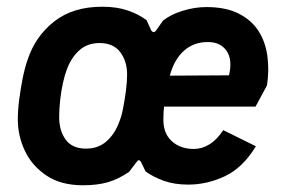

<svg xmlns="http://www.w3.org/2000/svg" viewBox="-20 -539 846 571"><path d="M227 12Q161 12 118 -17Q75 -46 54 -90.5Q33 -135 33 -184Q33 -211 37 -242Q41 -273 47 -304Q53 -335 62 -361Q85 -431 141 -475Q197 -519 284 -519Q327 -519 359.5 -508Q392 -497 416 -479L430 -448Q433 -444 436.5 -443.5Q440 -443 444 -448L465 -478Q488 -496 523.5 -507Q559 -518 594 -518Q651 -518 689 -499Q727 -480 748 -448Q769 -416 775 -373.5Q781 -331 774 -285L740 -222H468Q467 -215 466.5 -207Q466 -199 466 -189Q464 -145 489.5 -120.5Q515 -96 557 -96Q580 -96 602.5 -109.5Q625 -123 644 -152L741 -104Q702 -40 649 -15Q596 10 540 10Q499 10 468 -1Q437 -12 413 -29L400 -56Q396 -63 392.5 -62.5Q389 -62 386 -57L364 -28Q332 -6 300.5 3Q269 12 227 12ZM236 -97Q272 -97 296.5 -118.5Q321 -140 334 -175Q341 -191 346 -216.5Q351 -242 354.5 -269Q358 -296 358 -317Q358 -357 337.5 -384Q317 -411 276 -411Q240 -411 216 -389.5Q192 -368 179 -333Q173 -318 167.5 -293.5Q162 -269 159 -242Q156 -215 156 -191Q156 -150 175.5 -123.5Q195 -97 236 -97ZM485 -314 661 -315Q672 -361 654 -387.5Q636 -414 598 -414Q556 -414 527 -388Q498 -362 485 -314Z"/></svg>

Font: Finlandica SemiBold
Style: Italic
Weight: 600
Italic angle: -8°
Designer: Niklas Ekholm, Juho Hiilivirta, Jaakko Suomalainen
Foundry: Helsinki Type Studio
Version: Version 1.063